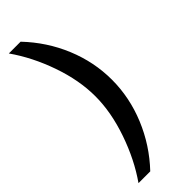

<svg xmlns="http://www.w3.org/2000/svg" viewBox="-293 -757 936 936"><g transform="rotate(-45 174.5 -289.0)"><path d="M102.1 -735.8Q190.4 -643.1 238.3 -527.6Q286.1 -412.1 286.1 -290Q286.1 -167.5 238 -51Q189.9 65.4 102.1 158.2H21Q87.4 63.5 129.6 -58.3Q171.9 -180.2 171.9 -290Q171.9 -400.4 129.9 -520.5Q87.9 -640.6 21 -735.8Z"/></g></svg>

Font: Archivo Expanded SemiBold
Style: Regular
Weight: 600
Width: 7
Designer: Hector Gatti
Foundry: Omnibus-Type
Version: Version 2.001